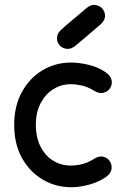

<svg xmlns="http://www.w3.org/2000/svg" viewBox="-20 -767 515 798"><path d="M420 -31Q441 -46 443.5 -64Q446 -82 436.5 -96.5Q427 -111 410 -115.5Q393 -120 373 -108Q346 -91 322 -85Q298 -79 277 -79Q236 -78 202 -98.5Q168 -119 148.5 -157.5Q129 -196 129 -248Q129 -300 148.5 -337.5Q168 -375 201 -396Q234 -417 275 -417Q296 -417 320.5 -411.5Q345 -406 373 -389Q393 -377 410.5 -381.5Q428 -386 437.5 -400.5Q447 -415 444 -433Q441 -451 420 -466Q390 -487 350.5 -497Q311 -507 275 -507Q211 -507 157.5 -475.5Q104 -444 71.5 -385.5Q39 -327 39 -248Q39 -167 72 -109Q105 -51 159.5 -19.5Q214 12 279 11Q313 11 352 0Q391 -11 420 -31ZM396 -664Q416 -681 416.5 -699.5Q417 -718 405.5 -731Q394 -744 375.5 -746.5Q357 -749 338 -732Q325 -721 312 -710Q299 -699 286.5 -688.5Q274 -678 261.5 -667.5Q249 -657 237 -646Q218 -630 217 -611Q216 -592 227.5 -579Q239 -566 257.5 -564Q276 -562 295 -578Q308 -589 321 -600Q334 -611 346.5 -621.5Q359 -632 371.5 -643Q384 -654 396 -664Z"/></svg>

Font: Tilt Neon
Style: Regular
Weight: 400
Designer: Andy Clymer
Foundry: Andy Clymer
Version: Version 1.000